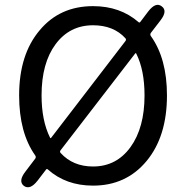

<svg xmlns="http://www.w3.org/2000/svg" viewBox="-20 -773 782 813"><path d="M139 -8Q107 33 81 14Q56 -6 88 -47L129 -101Q134 -108 129 -115Q61 -211 61 -369Q61 -543 149 -646Q234 -747 374 -747Q489 -747 567 -679Q571 -676 574 -680L608 -725Q640 -766 665 -746Q691 -727 659 -686L619 -634Q614 -627 619 -620Q687 -525 687 -369Q687 -195 600.5 -91Q514 13 374 13Q259 13 182 -56Q178 -59 175 -55ZM374 -68Q473 -68 532.5 -150Q592 -232 592 -369Q592 -476 557 -546Q555 -550 552 -546L236 -136Q232 -130 237 -125Q289 -68 374 -68ZM192 -190Q194 -186 197 -190L511 -599Q516 -605 511 -611Q461 -666 374 -666Q275 -666 215.5 -586Q156 -506 156 -369Q156 -262 192 -190Z"/></svg>

Font: Resource Han Rounded HK
Style: Regular
Weight: 400
Designer: Cyano Hao (round all glyphs); Ryoko NISHIZUKA  (kana, bopomofo & ideographs); Paul D. Hunt (Latin, Greek & Cyrillic); Sa
Foundry: Cyano Hao
Version: 0.990